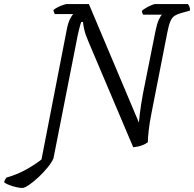

<svg xmlns="http://www.w3.org/2000/svg" viewBox="-140 -724 954 944"><path d="M-30 200Q-49 200 -77.5 191.5Q-106 183 -120 172Q-118 165 -114.5 158.5Q-111 152 -108 149Q-55 134 -10.5 109Q34 84 64 60L188 -577Q194 -610 204 -630Q214 -650 221 -655H129Q128 -658 125.5 -663.5Q123 -669 123 -675Q131 -682 144 -688.5Q157 -695 170 -699.5Q183 -704 188 -704H297L543 -121Q545 -143 547.5 -165Q550 -187 554 -211.5Q558 -236 563 -264L625 -574Q632 -608 641 -627.5Q650 -647 657 -652H564Q562 -654 560 -659Q558 -664 558 -671Q564 -677 577.5 -685Q591 -693 604.5 -698.5Q618 -704 623 -704H784Q788 -699 791.5 -691Q795 -683 794 -672L748 -659Q730 -654 718 -646Q706 -638 698 -620Q690 -602 683 -566L606 -174Q595 -119 591 -82Q587 -45 587 -25Q577 -17 564 -11.5Q551 -6 538 -3.5Q525 -1 515 0L295 -519Q279 -556 274 -580Q269 -604 268 -616H260Q256 -608 252 -592Q248 -576 243 -555L123 54Q115 74 94.5 99Q74 124 49.5 147Q25 170 3 185Q-19 200 -30 200Z"/></svg>

Font: Texturina 12pt Light
Style: Italic
Weight: 300
Italic angle: -11°
Designer: Guillermo Torres Carreño
Foundry: Omnibus-Type
Version: Version 1.002